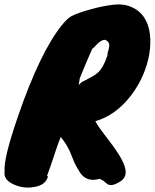

<svg xmlns="http://www.w3.org/2000/svg" viewBox="-44 -801 706 876"><path d="M175 3Q166 43 113 52Q64 61 20 41Q-29 20 -23 -18Q-29 -76 38 -270Q138 -561 238 -686Q264 -718 282.5 -727.5Q301 -737 325 -745Q349 -753 375 -760Q427 -774 473.5 -779.5Q520 -785 557 -768.5Q594 -752 614.5 -720Q635 -688 640 -644.5Q645 -601 637 -553.5Q629 -506 608 -457.5Q587 -409 555 -367Q485 -275 391 -248L401 -231Q414 -211 432.5 -187Q451 -163 469.5 -138Q488 -113 503 -88Q518 -63 525 -41Q541 8 500 30Q467 50 448 40Q440 35 432 27.5Q424 20 410 15Q351 32 320 -15Q301 -45 291 -70Q281 -95 274 -112Q256 -149 233 -176Q222 -149 208 -107Q191 -54 170 3ZM377 -579Q358 -536 351 -519Q337 -485 320 -444Q317 -422 315 -413L329 -427L346 -435Q364 -445 379 -453Q394 -461 406 -473Q429 -496 446 -548Q446 -558 449.5 -568Q453 -578 454 -588Q458 -610 436 -619Q416 -621 386 -586Q380 -579 377 -579Z"/></svg>

Font: Knewave
Style: Regular
Weight: 400
Designer: Tyler Finck
Foundry: Tyler Finck
Version: Version 1.001